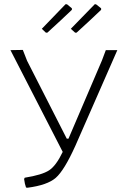

<svg xmlns="http://www.w3.org/2000/svg" viewBox="-20 -873 593 900"><path d="M312 -738Q423 -852 424 -853H430L454 -834V-827Q404 -779 339 -720H332ZM176 -738Q274 -839 287 -853H294L317 -834V-827Q267 -779 202 -720H195ZM93 -34 96 -40Q177 -53 210 -74.5Q243 -96 274 -161L29 -638L87 -639L107 -588L293 -223H301L458 -590L476 -638H530L333 -189Q281 -74 241.5 -39.5Q202 -5 109 7L102 6Q96 -10 93 -34Z"/></svg>

Font: Alegreya Sans Light
Style: Regular
Weight: 300
Designer: Juan Pablo del Peral
Foundry: Huerta Tipografica
Version: Version 2.007